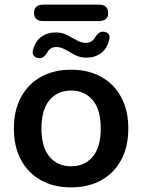

<svg xmlns="http://www.w3.org/2000/svg" viewBox="-20 -799 614 829"><path d="M287 10Q212 10 156.5 -21Q101 -52 70.5 -109Q40 -166 40 -244Q40 -322 70.5 -379Q101 -436 156.5 -467Q212 -498 287 -498Q362 -498 417.5 -467Q473 -436 503.5 -379Q534 -322 534 -244Q534 -166 503.5 -109Q473 -52 417.5 -21Q362 10 287 10ZM287 -81Q345 -81 380 -122Q415 -163 415 -244Q415 -326 380 -367Q345 -408 287 -408Q229 -408 194 -367Q159 -326 159 -244Q159 -163 194 -122Q229 -81 287 -81ZM167 -708Q127 -708 127 -743Q127 -779 167 -779H407Q447 -779 447 -743Q447 -708 407 -708ZM147 -548Q133 -549 125.5 -559Q118 -569 123 -585Q133 -622 159 -640.5Q185 -659 221 -659Q248 -659 270 -647.5Q292 -636 311.5 -625Q331 -614 349 -614Q379 -614 391 -639Q399 -650 407 -656.5Q415 -663 428 -662Q442 -661 449 -651.5Q456 -642 451 -626Q442 -589 416 -569.5Q390 -550 353 -550Q326 -550 304 -561.5Q282 -573 262.5 -584.5Q243 -596 224 -596Q194 -596 183 -570Q176 -560 168 -553.5Q160 -547 147 -548Z"/></svg>

Font: Chiron GoRound TC M
Style: Regular
Weight: 500
Designer: Ryoko NISHIZUKA 西塚涼子 (kana, bopomofo & ideographs); Paul D. Hunt (Latin, Greek & Cyrillic); Sandoll Communications 산돌커뮤니
Foundry: Adobe
Version: Version 1.000;hotconv 1.1.1;makeotfexe 2.6.0